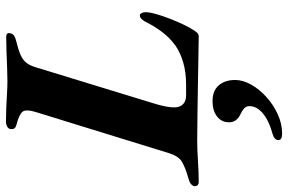

<svg xmlns="http://www.w3.org/2000/svg" viewBox="-222 -511 985 657"><g transform="rotate(-90 270.5 -182.5)"><path d="M-22.2 5Q-31.8 5 -35.3 0.4Q-38.9 -4.1 -38 -10.1Q-34.8 -24.6 -10.2 -30.6Q25.9 -40.8 45.3 -52.4Q64.6 -64 74.6 -95.7L215.6 -552.6Q225.8 -585.3 217.1 -597.3Q208.3 -609.3 172.1 -618.7Q162.8 -620.9 159.4 -626.3Q156.1 -631.7 157.7 -640.4Q159.4 -647.2 166.7 -650.9Q174.1 -654.6 181.2 -654.6Q203.7 -654.6 228.6 -653.6Q253.6 -652.6 277.8 -651.1Q302.1 -649.6 322.1 -649.6Q342.6 -649.6 369.2 -650.7Q395.8 -651.8 423 -652.8Q450.2 -653.8 471.9 -653.8Q489.2 -653.8 485.1 -639.5Q482.6 -629.9 475.7 -626Q468.8 -622.1 457.6 -619.3Q428.3 -612.3 411.1 -604.6Q393.9 -596.9 384.4 -585Q374.9 -573.1 368.9 -553.1L244.5 -146.6Q225.3 -83.2 234.6 -60.7Q243.8 -38.2 273.4 -38.2H309.1Q351.8 -38.2 385.3 -48.1Q418.8 -57.9 442.8 -74.5Q470 -94.3 489.5 -120.3Q509.1 -146.2 525.1 -178.2Q529.3 -185.9 534.6 -191.2Q540 -196.4 546 -196.4Q551 -196.4 554.1 -190.6Q557.3 -184.7 557.3 -177.9Q557.3 -163.5 551 -141Q544.6 -118.5 535 -93.9Q525.4 -69.4 515.2 -47.7Q505.1 -26.1 496.4 -13.5Q492.4 -6.6 487.3 -0.8Q482.1 5 473.4 5Q451.7 5 410.6 4Q369.5 3 318.3 2.4Q267.1 1.8 214.7 0.8Q162.4 -0.2 119.2 -0.2Q87.9 -0.2 48.1 2.4Q8.4 5 -22.2 5ZM141.8 290.4Q119.6 290.4 119.6 277.5Q119.6 271 125 265.8Q130.3 260.6 142.4 257.1Q170.5 249.6 191.4 237.9Q212.4 226.1 224.1 211Q235.8 195.8 235.8 179.5Q235.8 166.8 227.2 159.6Q218.5 152.4 207.5 147.6Q194.3 141.1 187.4 131.6Q180.5 122.2 180.5 108.3Q180.5 83.1 200.5 67.7Q220.4 52.2 252.9 52.2Q288.2 52.2 306.7 73.3Q325.3 94.4 325.3 129.8Q325.3 156.7 309.2 185Q293 213.3 266.6 237Q240.2 260.7 207.6 275.6Q175.1 290.4 141.8 290.4Z"/></g></svg>

Font: EB Garamond
Style: Italic
Weight: 400
Italic angle: -17.2°
Designer: Georg Duffner and Octavio Pardo
Foundry: Georg Duffner
Version: Version 1.001